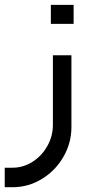

<svg xmlns="http://www.w3.org/2000/svg" viewBox="-22 -531 383 796"><path d="M29.8 245.2Q95.4 245.2 151.6 210.9Q207.9 176.6 241 119.1Q274.1 61.6 274.1 -3.9V-301.8H197.3V-13Q197.3 32.8 174.6 73.8Q151.9 114.7 113.3 139.5Q74.7 164.3 29.8 164.3H-2.4V245.2ZM283.2 -432.1Q283.2 -455.9 283.2 -471.7Q283.2 -487.4 283.2 -510.8Q261.2 -510.8 247.5 -510.8Q233.7 -510.8 218.9 -510.8Q207.2 -510.8 188.8 -510.8Q188.8 -487.4 188.8 -471.7Q188.8 -455.9 188.8 -432.1Q188.8 -432.1 206.3 -432.1Q223.9 -432.1 252.6 -432.1Q252.6 -432.1 283.2 -432.1Z"/></svg>

Font: Arad-VF Thin Dots1
Style: Regular
Weight: 100
Designer: Mohammad Darvishi
Version: Version 1.000;August 30, 2024;FontCreator 15.0.0.2992 64-bit